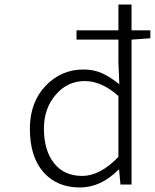

<svg xmlns="http://www.w3.org/2000/svg" viewBox="-20 -815 684 848"><path d="M503 -122V-391Q429 -457 354 -457Q278 -457 226 -396.5Q174 -336 174 -247Q174 -151 218.5 -94.5Q263 -38 343 -38Q422 -38 503 -122ZM644 -681V-646L561 -640V0H512L506 -66H504Q425 13 333 13Q231 13 171.5 -55Q112 -123 112 -246Q112 -363 181 -435.5Q250 -508 348 -508Q393 -508 428.5 -492.5Q464 -477 507 -443L503 -540V-640H318V-681H503V-795H561V-681Z"/></svg>

Font: NotoSansHansLight
Style: Regular
Weight: 300
Designer: Ryoko NISHIZUKA  (kana & ideographs); Paul D. Hunt (Latin, Greek & Cyrillic); Wenlong ZHANG  (bopomofo); Sandoll Communi
Foundry: Adobe Systems Incorporated
Version: Version 1.00;December 8, 2021;FontCreator 13.0.0.2675 64-bit